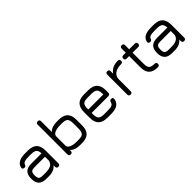

<svg xmlns="http://www.w3.org/2000/svg" viewBox="204 -1785 2869 2869"><g transform="rotate(-45 1639.0 -350.0)"><path d="M240 0Q158 0 119 -39Q80 -78 80 -160Q80 -242 119 -281Q158 -320 240 -320H458Q455 -378 429 -400Q403 -422 340 -422H282Q226 -422 200 -412.5Q174 -403 165 -380Q158 -362 150 -355Q142 -348 126 -348Q108 -348 97.5 -358Q87 -368 91 -385Q114 -494 282 -494H340Q438 -494 484 -448Q530 -402 530 -304V-36Q530 0 494 0Q458 0 458 -36V-68Q405 0 296 0ZM296 -72Q433 -72 454 -153Q456 -161 458 -165V-248H240Q188 -248 170 -230Q152 -212 152 -160Q152 -108 170 -90Q188 -72 240 -72Z M792 -36Q792 0 756 0Q720 0 720 -36V-664Q720 -700 756 -700Q792 -700 792 -664V-436Q842 -494 954 -494H992Q1090 -494 1136 -448Q1182 -402 1182 -304V-190Q1182 -92 1136 -46Q1090 0 992 0H954Q842 0 792 -58ZM954 -72H992Q1060 -72 1085 -97Q1110 -122 1110 -190V-304Q1110 -372 1085 -397Q1060 -422 992 -422H954Q880 -422 836 -401.5Q792 -381 792 -341V-153Q792 -113 836 -92.5Q880 -72 954 -72Z M1532 0Q1435 0 1388.5 -46Q1342 -92 1342 -189V-304Q1342 -402 1388.5 -448.5Q1435 -495 1532 -494H1614Q1712 -494 1758 -448Q1804 -402 1804 -304V-254Q1804 -218 1768 -218H1414V-189Q1414 -122 1439.5 -97Q1465 -72 1532 -72H1614Q1670 -72 1696 -84Q1722 -96 1729 -126Q1737 -160 1767 -160Q1807 -160 1801 -123Q1782 0 1614 0ZM1532 -422Q1464 -423 1439 -397.5Q1414 -372 1414 -304V-290H1732V-304Q1732 -372 1707 -397Q1682 -422 1614 -422Z M2056 -36Q2056 0 2020 0Q1984 0 1984 -36V-458Q1984 -494 2020 -494Q2056 -494 2056 -458V-405Q2116 -494 2241 -494Q2277 -494 2277 -458Q2277 -422 2241 -422Q2151 -422 2103.5 -385Q2056 -348 2056 -283Z M2598 0Q2502 0 2456.5 -45Q2411 -90 2411 -186V-422H2358Q2322 -422 2322 -458Q2322 -494 2358 -494H2411V-580Q2411 -616 2447 -616Q2483 -616 2483 -580V-494H2602Q2638 -494 2638 -458Q2638 -422 2602 -422H2483V-186Q2483 -120 2507.5 -96Q2532 -72 2598 -72Q2634 -72 2634 -36Q2634 0 2598 0Z M2898 0Q2816 0 2777 -39Q2738 -78 2738 -160Q2738 -242 2777 -281Q2816 -320 2898 -320H3116Q3113 -378 3087 -400Q3061 -422 2998 -422H2940Q2884 -422 2858 -412.5Q2832 -403 2823 -380Q2816 -362 2808 -355Q2800 -348 2784 -348Q2766 -348 2755.5 -358Q2745 -368 2749 -385Q2772 -494 2940 -494H2998Q3096 -494 3142 -448Q3188 -402 3188 -304V-36Q3188 0 3152 0Q3116 0 3116 -36V-68Q3063 0 2954 0ZM2954 -72Q3091 -72 3112 -153Q3114 -161 3116 -165V-248H2898Q2846 -248 2828 -230Q2810 -212 2810 -160Q2810 -108 2828 -90Q2846 -72 2898 -72Z"/></g></svg>

Font: Jura SemiBold
Style: Regular
Weight: 600
Designer: Daniel Johnson, Alexei Vanyashin
Foundry: Daniel Johnson
Version: Version 5.103